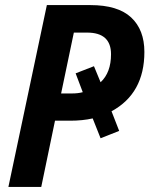

<svg xmlns="http://www.w3.org/2000/svg" viewBox="-20 -734 587 754"><path d="M270 -606H322Q416 -606 416 -521Q416 -449 375 -411L349 -474L277 -446L305 -372Q287 -367 263 -367H220ZM142 0 196 -260H256Q304 -260 344 -269L375 -191L448 -220L418 -297Q547 -367 547 -530Q547 -617 495 -665.5Q443 -714 335 -714H164L13 0Z"/></svg>

Font: Noto Sans UI SemiCondensed
Style: Bold Italic
Weight: 700
Width: 4
Designer: Monotype Design Team
Foundry: Monotype Imaging Inc.
Version: 1.001